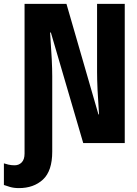

<svg xmlns="http://www.w3.org/2000/svg" viewBox="-83 -734 703 985"><path d="M14 231Q-12 231 -32 225Q-52 219 -63 215V104Q-55 107 -40 110.5Q-25 114 -8 114Q14 114 28.5 99Q43 84 43 54V-714H258L422 -147H425Q415 -288 415 -365V-714H557V0H344L178 -567H174Q180 -482 182.5 -430.5Q185 -379 185 -343V44Q185 143 137.5 187Q90 231 14 231Z"/></svg>

Font: Noto Sans Mono ExtraBold
Style: Regular
Weight: 800
Designer: Monotype Design Team
Foundry: Monotype Imaging Inc.
Version: Version 2.014